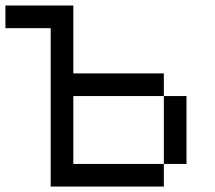

<svg xmlns="http://www.w3.org/2000/svg" viewBox="-20 -687 790 707"><path d="M666.7 -83.3H583.3V-333.3H666.7ZM0 -583.3V-666.7H250V-416.7H583.3V-333.3H250V-83.3H583.3V0H166.7V-583.3Z"/></svg>

Font: Galmuri11 Regular
Style: Regular
Weight: 400
Designer: Minseo Lee (Quiple)
Version: Version 2.356;hotconv 1.1.0;makeotfexe 2.6.0 DEVELOPMENT